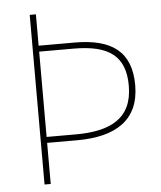

<svg xmlns="http://www.w3.org/2000/svg" viewBox="-52 -759 676 805"><g transform="rotate(-5 286.5 -357.0)"><path d="M518 -382C518 -522 438 -582 281 -582H129V-714H103V0H129V-173H256C418 -173 518 -235 518 -382ZM252 -198H129V-557H274C424 -557 491 -506 491 -382C491 -243 396 -198 252 -198Z"/></g></svg>

Font: Noto Sans Lao Thin
Style: Regular
Weight: 100
Designer: Monotype Design Team
Foundry: Monotype Imaging Inc.
Version: Version 2.003